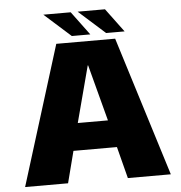

<svg xmlns="http://www.w3.org/2000/svg" viewBox="-56 -873 872 926"><g transform="rotate(-5 380.0 -410.0)"><path d="M28 0H236L275.5 -153.5H486L525.5 0H733.5L523 -675H238ZM308 -285.5 380 -558H382L454 -285.5ZM482 -706H571.5L486.5 -820.5H354ZM316 -706H405.5L320.5 -820.5H188Z"/></g></svg>

Font: Anybody UltraCondensed Thin ExtraBold
Style: Regular
Weight: 800
Version: Version 1.111